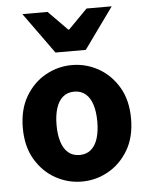

<svg xmlns="http://www.w3.org/2000/svg" viewBox="-54 -797 663 854"><g transform="rotate(-5 277.5 -370.5)"><path d="M277.5 12Q214.8 12 159.7 -18.7Q104.6 -49.5 70.2 -107.5Q35.9 -165.6 35.9 -247.9Q35.9 -330.4 70.2 -388.5Q104.6 -446.7 159.7 -477.4Q214.8 -508.1 277.5 -508.1Q340.3 -508.1 395.3 -477.4Q450.3 -446.7 484.8 -388.5Q519.2 -330.4 519.2 -247.9Q519.2 -165.6 484.8 -107.5Q450.3 -49.5 395.3 -18.7Q340.3 12 277.5 12ZM277.5 -106.6Q307.9 -106.6 328.3 -123.9Q348.7 -141.2 358.6 -173.1Q368.5 -205 368.5 -247.9Q368.5 -290.8 358.6 -322.8Q348.7 -354.7 328.3 -372.1Q307.9 -389.5 277.5 -389.5Q247.1 -389.5 226.8 -372.1Q206.5 -354.7 196.5 -322.8Q186.5 -290.8 186.5 -247.9Q186.5 -205 196.5 -173.1Q206.5 -141.2 226.8 -123.9Q247.1 -106.6 277.5 -106.6ZM209.9 -570 78.1 -753H190.5L275.5 -666.6H279.5L364.6 -753H477L345.2 -570Z"/></g></svg>

Font: SourceSans3VF
Style: Regular
Weight: 200
Designer: Paul D. Hunt
Foundry: Adobe
Version: Version 3.052;hotconv 1.1.0;makeotfexe 2.6.0